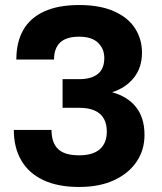

<svg xmlns="http://www.w3.org/2000/svg" viewBox="-20 -732 644 764"><path d="M295 12Q210 12 152 -15.5Q94 -43 64.5 -94Q35 -145 35 -215H185Q185 -164 211 -139Q237 -114 295 -114Q350 -114 377.5 -138.5Q405 -163 405 -208Q405 -255 377.5 -279Q350 -303 295 -303H229V-417H295Q343 -417 369 -437.5Q395 -458 395 -501Q395 -538 370 -562Q345 -586 295 -586Q244 -586 219.5 -563Q195 -540 195 -495H45Q45 -564 72.5 -612.5Q100 -661 156 -686.5Q212 -712 295 -712Q378 -712 434 -687Q490 -662 517.5 -619Q545 -576 545 -522Q545 -463 512.5 -422.5Q480 -382 426 -365Q488 -348 521.5 -305.5Q555 -263 555 -195Q555 -135 523.5 -88.5Q492 -42 434 -15Q376 12 295 12Z"/></svg>

Font: Golos Text SemiBold
Style: Regular
Weight: 600
Designer: A.Korolkova, Vitaly Kuzmin
Foundry: ParaType Ltd
Version: Version 2.004